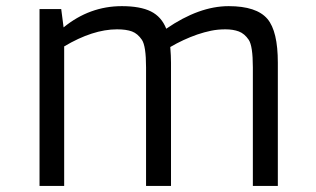

<svg xmlns="http://www.w3.org/2000/svg" viewBox="-20 -611 1040 631"><path d="M364.7 -514.6Q285.2 -514.6 190.9 -458.5V0H109.9V-581.1H181.2L189 -521Q274.4 -590.8 380.4 -590.8Q440.9 -590.8 475.8 -573.5Q510.7 -556.2 526.4 -516.6Q634.3 -590.8 731.4 -590.8Q823.2 -590.8 858.9 -548.8Q893.1 -508.3 893.1 -404.8V0H811V-389.6Q811 -460 797.4 -480.2Q783.7 -500.5 764.9 -507.6Q746.1 -514.6 720.9 -514.6Q695.8 -514.6 673.6 -510Q651.4 -505.4 628.4 -497.6Q582 -481.4 539.6 -456.5Q542 -427.2 542 -404.8V0H460V-389.6Q460 -460 446.3 -480.2Q432.6 -500.5 413.8 -507.6Q395 -514.6 364.7 -514.6Z"/></svg>

Font: Armata
Style: Regular
Weight: 400
Designer: Viktoriya Grabowska
Foundry: Viktoriya Grabowska
Version: Version 1.003